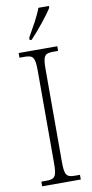

<svg xmlns="http://www.w3.org/2000/svg" viewBox="-102 -972 488 1013"><g transform="rotate(-10 142.0 -465.5)"><path d="M107 -784V-771H118C159 -814 217 -886 238 -921V-931H182C166 -886 136 -836 107 -784ZM38 0H245V-25H221C173 -25 163 -36 163 -109V-605C163 -679 173 -689 221 -689H245V-714H38V-689H63C110 -689 121 -679 121 -605V-109C121 -35 110 -25 63 -25H38Z"/></g></svg>

Font: Noto Serif Georgian Condensed ExtraLight
Style: Regular
Weight: 200
Width: 3
Designer: Monotype Design Team, Akaki Razmadze
Foundry: Google LLC
Version: Version 2.003